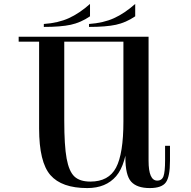

<svg xmlns="http://www.w3.org/2000/svg" viewBox="-20 -937 970 977"><path d="M179 -283V-750H307V-324Q307 -196 319 -130.5Q331 -65 358.5 -39Q386 -13 440 -13Q533 -13 570.5 -84Q608 -155 608 -319L632 -247Q623 -101 571 -40.5Q519 20 424 20Q294 20 236.5 -46Q179 -112 179 -283ZM445 -725V-750H631V-725ZM247 -750H545V-725H247ZM75 -725V-750H210V-725ZM618 -136V-165L608 -185V-750H736V-119Q736 -18 780 -18Q804 -18 812 -40.5Q820 -63 820 -121V-195H845V-119Q845 -38 824 -9Q803 20 742 20Q677 20 647.5 -12.5Q618 -45 618 -136ZM438 -917Q384 -869 330 -844.5Q276 -820 203 -815V-800Q289 -800 340 -811Q391 -822 438 -854ZM668 -917Q614 -869 560 -844.5Q506 -820 433 -815V-800Q519 -800 570 -811Q621 -822 668 -854Z"/></svg>

Font: Solide Mirage
Style: Mono
Weight: 400
Width: 6
Designer: Jérémy Landes
Foundry: Velvetyne Type Foundry
Version: Version 1.1